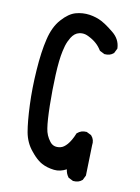

<svg xmlns="http://www.w3.org/2000/svg" viewBox="-90 -826 679 929"><g transform="rotate(10 250.0 -362.0)"><path d="M332.5 40 313 30.3 311 29.3 309.6 27.3Q297.9 11.7 295.4 -9.3Q264.6 7.3 234.4 3.9Q198.2 -0.5 172.9 -14.6Q164.6 -19 155.3 -26.4Q146 -33.7 136.7 -43.2Q127.4 -52.7 117.7 -64.9Q86.4 -102.1 77.1 -153.3Q68.4 -203.1 64.9 -285.2Q61.5 -367.2 67.9 -458Q74.2 -549.3 89.4 -611.3Q96.7 -642.6 108.9 -668Q121.1 -693.4 138.2 -712.4Q172.4 -751 206.5 -760.3Q239.7 -769.5 274.4 -764.6Q308.6 -759.3 335.4 -745.1Q344.7 -740.2 354.2 -733.9Q363.8 -727.5 374.3 -719.7Q384.8 -711.9 396 -702.6Q432.6 -672.9 434.6 -629.4V-627L433.6 -624.5L423.8 -605L422.9 -603L421.4 -602.1Q404.8 -587.4 378.9 -589.8H377L375.5 -590.8L356 -600.6L353.5 -602.1L352.1 -604Q346.7 -612.8 340.1 -620.8Q333.5 -628.9 325.7 -635.7Q310.1 -649.9 285.2 -662.1Q277.3 -666 269.8 -668Q262.2 -669.9 254.6 -669.9Q247.1 -669.9 239.3 -668Q217.3 -663.1 201.7 -638.2Q196.3 -629.4 191.4 -618.9Q186.5 -608.4 182.6 -595.7Q178.7 -583 175.8 -568.8Q166 -524.9 162.6 -450.2Q159.2 -375 160.6 -299.3Q162.1 -224.6 168 -188Q170.4 -170.4 177 -155Q183.6 -139.6 194.3 -126Q212.9 -101.6 246.6 -109.4Q254.9 -111.3 262.9 -116.9Q271 -122.6 279.1 -131.8Q287.1 -141.1 295.2 -154.8Q303.2 -168.5 310.5 -186.5L311 -188.5L313 -189.9Q331.5 -206.5 357.4 -204.1H359.4L360.8 -203.1L380.4 -193.4L381.8 -192.4L383.3 -190.9Q399.9 -172.4 395.5 -144.5L391.6 2.4V4.4L390.6 6.3L380.9 25.9L379.9 27.8L378.4 28.8Q361.8 43.5 335.9 41H334Z"/></g></svg>

Font: NaikaiFont
Style: Bold
Weight: 700
Version: Version 1.89